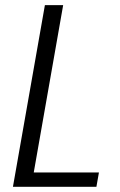

<svg xmlns="http://www.w3.org/2000/svg" viewBox="-20 -719 461 739"><path d="M152.8 -699.2H223.1L109.9 -55.2H360.8L351.1 0H29.8Z"/></svg>

Font: SVN-Poppins Light
Style: Italic
Weight: 300
Italic angle: -10°
Designer: Ninad Kale (Devanagari), Jonny Pinhorn (Latin)
Foundry: Indian Type Foundry
Version: Version 3.002 2017